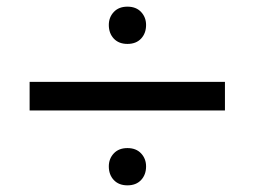

<svg xmlns="http://www.w3.org/2000/svg" viewBox="-20 -654 765 577"><path d="M69 -408H656V-322H69ZM363 -209Q389 -209 404 -193Q419 -177 419 -154Q419 -129 404 -113Q389 -97 363 -97Q337 -97 322 -113Q307 -129 307 -154Q307 -177 322 -193Q337 -209 363 -209ZM363 -634Q389 -634 404 -618Q419 -602 419 -579Q419 -554 404 -538Q389 -522 363 -522Q337 -522 322 -538Q307 -554 307 -579Q307 -602 322 -618Q337 -634 363 -634Z"/></svg>

Font: SUIT Medium
Style: Regular
Weight: 500
Designer: Sunn Youn; Korean Glyphs from Source Han Sans (Sandoll Communications; Soo-young Jang, Joo-yeon Kang)
Foundry: Sunn
Version: Version 1.120